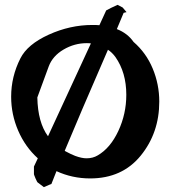

<svg xmlns="http://www.w3.org/2000/svg" viewBox="-20 -742 703 792"><path d="M26 -343Q26 -426 64 -501Q93 -559 181 -599Q269 -639 361 -639Q380 -639 390 -638L418 -699L437 -709L465 -722L486 -711L502 -692L490 -689Q485 -678 476 -655.5Q467 -633 462 -622Q506 -605 531 -569Q583 -524 610 -459Q637 -394 637 -323Q637 -194 560.5 -100Q484 -6 352 -6Q278 -6 213 -36Q206 -19 192 17Q190 17 161 30L136 11Q134 11 126.5 -6Q119 -23 120 -26V-55L136 -89Q84 -136 55 -203Q26 -270 26 -343ZM134 -340Q136 -237 178 -180L179 -182L355 -563Q349 -564 338 -564Q287 -564 242 -537.5Q197 -511 181 -468ZM247 -120 250 -118Q274 -105 290 -99Q317 -89 337 -89Q363 -89 383 -101Q435 -131 468 -201.5Q501 -272 501 -351Q501 -443 456 -507Q442 -526 425 -537V-536Q305 -260 247 -120Z"/></svg>

Font: NaniFont Regular
Style: Regular
Weight: 400
Designer: Nanigashitei
Version: Version 1.036